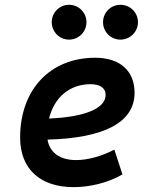

<svg xmlns="http://www.w3.org/2000/svg" viewBox="-20 -767 626 797"><path d="M295.9 -102.5C228.5 -102.5 186 -133.8 177.2 -187.5C410.2 -193.4 538.6 -257.8 538.6 -381.8C538.6 -473.1 478 -527.3 375.5 -527.3C188 -527.3 63.5 -395 63.5 -195.8C63.5 -66.4 146 9.8 285.6 9.8C350.6 9.8 425.8 -6.8 488.3 -43L454.6 -146C403.3 -118.7 344.7 -102.5 295.9 -102.5ZM183.6 -274.9C205.1 -362.8 269 -417.5 356 -417.5C396 -417.5 418.5 -400.9 418.5 -373C418.5 -316.9 332 -281.2 183.6 -274.9ZM480 -602.5C520 -602.5 552.7 -634.8 552.7 -674.8C552.7 -715.3 520 -747.1 480 -747.1C439.9 -747.1 407.7 -715.3 407.7 -674.8C407.7 -634.8 439.9 -602.5 480 -602.5ZM266.6 -602.5C306.6 -602.5 338.9 -634.8 338.9 -674.8C338.9 -715.3 306.6 -747.1 266.6 -747.1C227.1 -747.1 194.8 -715.3 194.8 -674.8C194.8 -634.8 227.1 -602.5 266.6 -602.5Z"/></svg>

Font: Cascadia Mono PL SemiBold
Style: Italic
Weight: 600
Italic angle: -10°
Monospace: yes
Designer: Aaron Bell
Foundry: Saja Typeworks
Version: Version 2404.023